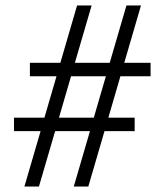

<svg xmlns="http://www.w3.org/2000/svg" viewBox="-20 -680 601 700"><path d="M69 0 128 -202H31V-251H142L186 -402H89V-451H200L261 -660H314L253 -451H380L441 -660H494L433 -451H529V-402H419L375 -251H471V-202H361L302 0H249L308 -202H181L122 0ZM195 -251H322L366 -402H239Z"/></svg>

Font: Spectral
Style: Bold
Weight: 700
Designer: Jean-Baptiste Levee
Foundry: Production Type
Version: Version 2.001